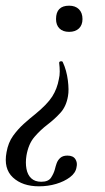

<svg xmlns="http://www.w3.org/2000/svg" viewBox="-37 -380 368 675"><path d="M206 -360Q228 -360 240.5 -347.5Q253 -335 253 -313Q253 -292 240.5 -280Q228 -268 206 -268Q184 -268 172 -280Q160 -292 160 -313Q160 -360 206 -360ZM184 -161Q197 -133 201.5 -98Q206 -63 202 -42Q196 -6 175.5 16.5Q155 39 130 58Q105 77 84 101.5Q63 126 56 167Q52 192 56 213.5Q60 235 73 247Q86 259 108 259Q133 259 142.5 244.5Q152 230 156 215Q158 206 162 194.5Q166 183 175 175Q184 167 200 167Q220 167 228 179.5Q236 192 232 208Q229 228 209 243Q189 258 160.5 266.5Q132 275 100 275Q42 275 8.5 244Q-25 213 -14 155Q-8 121 9 97.5Q26 74 46.5 55.5Q67 37 86 22Q129 -13 146.5 -40.5Q164 -68 170 -102Q173 -114 173 -128.5Q173 -143 171 -159Q171 -164 177 -164.5Q183 -165 184 -161Z"/></svg>

Font: Cormorant Medium
Style: Italic
Weight: 500
Italic angle: -10°
Designer: Christian Thalmann (Catharsis Fonts)
Foundry: Catharsis Fonts
Version: Version 4.000